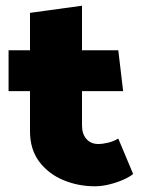

<svg xmlns="http://www.w3.org/2000/svg" viewBox="-20 -641 496 672"><path d="M394 -465H267V-621L85 -596V-465H10V-322H85V-182Q85 -118 117.5 -75Q150 -32 202 -10.5Q254 11 312 11Q336 11 362.5 4.5Q389 -2 411.5 -12Q434 -22 446 -32L394 -156Q377 -146 358 -141.5Q339 -137 324 -137Q298 -137 282.5 -154.5Q267 -172 267 -202V-322H411Z"/></svg>

Font: Catamaran Black
Style: Regular
Weight: 900
Designer: Pria Ravichandran
Version: Version 2.000